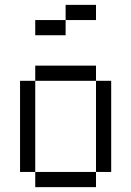

<svg xmlns="http://www.w3.org/2000/svg" viewBox="-20 -770 540 790"><path d="M375 -687.5H250V-750H375ZM62.5 -437.5H125V-62.5H62.5ZM125 -62.5H375V0H125ZM125 -500H375V-437.5H125ZM125 -687.5H250V-625H125ZM375 -437.5H437.5V-62.5H375Z"/></svg>

Font: ChillBitmapSE 16px
Style: Regular
Weight: 400
Designer: Designed by Warren2060
Foundry: ChillType
Version: Version 1.000